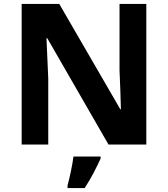

<svg xmlns="http://www.w3.org/2000/svg" viewBox="-20 -734 853 975"><path d="M723 0H531L220 -540H216Q218 -489 220.5 -438Q223 -387 225 -336V0H90V-714H281L591 -179H594Q593 -229 591 -278Q589 -327 587 -376V-714H723ZM491 71Q476 104 456 142.5Q436 181 410 221H323V208Q331 179 340 136Q349 93 353 61H491Z"/></svg>

Font: Noto Sans Gurmukhi UI
Style: Bold
Weight: 700
Designer: Jelle Bosma - Monotype Design Team
Foundry: Monotype Imaging Inc.
Version: Version 2.004; ttfautohint (v1.8.4.7-5d5b)